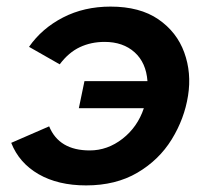

<svg xmlns="http://www.w3.org/2000/svg" viewBox="-20 -553 625 582"><path d="M241 9Q156 9 97 -25Q38 -59 14 -120L129 -170Q159 -97 252 -97Q306 -97 351.5 -132.5Q397 -168 416 -225H219L236 -307H427Q423 -363 388 -394.5Q353 -426 297 -426Q256 -426 222 -410Q188 -394 161 -358L68 -411Q107 -467 171 -500Q235 -533 315 -533Q404 -533 460 -494.5Q516 -456 538.5 -394Q561 -332 550 -263Q539 -193 500.5 -130.5Q462 -68 396.5 -29.5Q331 9 241 9Z"/></svg>

Font: Raleway
Style: Bold Italic
Weight: 700
Italic angle: -12°
Designer: Matt McInerney, Pablo Impallari, Rodrigo Fuenzalida
Foundry: Matt McInerney, Pablo Impallari, Rodrigo Fuenzalida
Version: Version 4.101;RELEASE